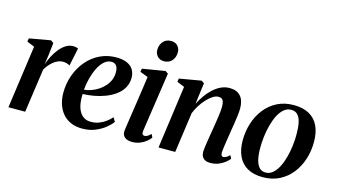

<svg xmlns="http://www.w3.org/2000/svg" viewBox="-85 -1047 2379 1356"><g transform="rotate(15 1104.0 -369.0)"><path d="M33.5 0 98 -460 42.5 -482.5 47 -507 202 -534.5 222.5 -520 212.5 -432.5 202 -359.5Q212.5 -390.5 228.5 -421.2Q244.5 -452 265.2 -477.8Q286 -503.5 311 -519.2Q336 -535 364.5 -535Q378.5 -535 387.5 -532.5Q396.5 -530 401 -527L373.5 -396Q369.5 -400 355.2 -405.2Q341 -410.5 323 -410.5Q304 -410.5 286 -402.5Q268 -394.5 252 -381.2Q236 -368 223.2 -352Q210.5 -336 201.5 -319.5L156 0Z M786.5 -94.5Q772 -73.5 742.2 -49Q712.5 -24.5 670.2 -6.8Q628 11 575 11Q524.5 11 487.8 -6.2Q451 -23.5 427.5 -53Q404 -82.5 392.8 -120Q381.5 -157.5 381.5 -198.5Q381.5 -269 404 -330.2Q426.5 -391.5 466.5 -438.2Q506.5 -485 561 -511.2Q615.5 -537.5 679.5 -537.5Q728 -537.5 759 -523.2Q790 -509 804.8 -484.2Q819.5 -459.5 820 -427.5Q820 -384 800.8 -351Q781.5 -318 749 -294.8Q716.5 -271.5 676.5 -256.5Q636.5 -241.5 594.5 -234.2Q552.5 -227 515.5 -226Q513.5 -191.5 518.2 -159.8Q523 -128 535.5 -103.8Q548 -79.5 569.2 -65.2Q590.5 -51 621.5 -51Q653 -51 679.8 -61Q706.5 -71 729 -87.5Q751.5 -104 769.5 -124ZM654.5 -498.5Q625 -498.5 601 -476.8Q577 -455 559.5 -419.5Q542 -384 531 -341.5Q520 -299 516.5 -257.5Q544 -260 571 -270Q598 -280 621.8 -295.8Q645.5 -311.5 664 -332.8Q682.5 -354 692.8 -379.5Q703 -405 703 -434.5Q702.5 -467.5 690 -483Q677.5 -498.5 654.5 -498.5Z M937.5 11Q916 11 899.5 3.8Q883 -3.5 874.5 -18.5Q866 -33.5 869 -57.5Q870.5 -70 874.8 -99.2Q879 -128.5 885.2 -169.8Q891.5 -211 898.8 -259.8Q906 -308.5 913.5 -360Q921 -411.5 927.5 -460.5L869 -483L873.5 -507L1039.5 -534.5L1060 -520.5L996 -86.5Q993.5 -68 998.8 -60.8Q1004 -53.5 1013 -53.5Q1023.5 -53.5 1033.8 -59Q1044 -64.5 1059.5 -79.5L1071 -55.5Q1061 -42 1042.8 -26.5Q1024.5 -11 998 0Q971.5 11 937.5 11ZM1009 -598Q979 -598 961.2 -617.8Q943.5 -637.5 944 -664.5Q944.5 -701 965.5 -725.2Q986.5 -749.5 1022.5 -749.5Q1055.5 -749.5 1072.5 -729.5Q1089.5 -709.5 1089 -684Q1089 -648 1068.2 -623Q1047.5 -598 1009 -598Z M1303.5 -365.5Q1319.5 -398 1341.2 -428.5Q1363 -459 1389.2 -483.2Q1415.5 -507.5 1445.5 -521.5Q1475.5 -535.5 1508.5 -535.5Q1561 -535.5 1588.8 -504.8Q1616.5 -474 1616.5 -415Q1616.5 -393.5 1613 -364.5Q1609.5 -335.5 1604.5 -303.5Q1599.5 -271.5 1594.5 -241.5Q1590.5 -214 1585.5 -183.8Q1580.5 -153.5 1576.8 -127Q1573 -100.5 1572 -83Q1572 -66 1576.8 -59.8Q1581.5 -53.5 1589 -53.5Q1598.5 -53.5 1609.8 -59.2Q1621 -65 1635.5 -79L1647 -55Q1638 -43.5 1619.5 -28Q1601 -12.5 1573.5 -0.8Q1546 11 1509.5 11Q1489 11 1474 3.5Q1459 -4 1451.2 -18Q1443.5 -32 1443.5 -53Q1444 -64 1446.2 -83Q1448.5 -102 1452.2 -125.8Q1456 -149.5 1460 -174.5Q1464 -199.5 1468 -222.5Q1472 -246.5 1475.8 -270.8Q1479.5 -295 1482.8 -317.8Q1486 -340.5 1488 -360.2Q1490 -380 1490 -395Q1489.5 -417 1485.5 -430.2Q1481.5 -443.5 1472.5 -449.5Q1463.5 -455.5 1447.5 -455.5Q1429 -455.5 1407.5 -442Q1386 -428.5 1364.8 -405.8Q1343.5 -383 1325 -354.2Q1306.5 -325.5 1294.5 -295L1253 0H1131L1194.5 -460L1139.5 -482.5L1143.5 -507L1303 -534.5L1323.5 -521Z M1977.5 -536.5Q2046 -536.5 2091.2 -511Q2136.5 -485.5 2159 -437.5Q2181.5 -389.5 2181.5 -322Q2182 -256.5 2162.8 -196.2Q2143.5 -136 2106.8 -89Q2070 -42 2016.8 -14.8Q1963.5 12.5 1895 12.5Q1827.5 12.5 1782.2 -13.5Q1737 -39.5 1714.8 -87.5Q1692.5 -135.5 1692 -201Q1692 -268 1711.2 -328.5Q1730.5 -389 1767.5 -436Q1804.5 -483 1857.5 -509.8Q1910.5 -536.5 1977.5 -536.5ZM1969 -499.5Q1938.5 -499.5 1915 -479.5Q1891.5 -459.5 1874.5 -425.8Q1857.5 -392 1846.5 -350.2Q1835.5 -308.5 1830.2 -264.5Q1825 -220.5 1825.5 -180.5Q1825.5 -130 1834.5 -95Q1843.5 -60 1861.2 -42.2Q1879 -24.5 1906 -24.5Q1936 -24.5 1959.2 -44.8Q1982.5 -65 1999.5 -98.8Q2016.5 -132.5 2027.5 -174.2Q2038.5 -216 2043.8 -260Q2049 -304 2048.5 -343.5Q2048.5 -392 2041 -427Q2033.5 -462 2016 -480.8Q1998.5 -499.5 1969 -499.5Z"/></g></svg>

Font: Merriweather 96pt SemiBold
Style: Italic
Weight: 600
Italic angle: -7.8°
Version: Version 2.101